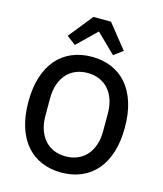

<svg xmlns="http://www.w3.org/2000/svg" viewBox="-136 -1044 984 1157"><g transform="rotate(15 356.0 -466.0)"><path d="M356 12Q288 12 232.5 -11.5Q177 -35 137.5 -80.5Q98 -126 76.5 -193.5Q55 -261 55 -349Q55 -437 76.5 -504.5Q98 -572 137.5 -617.5Q177 -663 232.5 -686.5Q288 -710 356 -710Q424 -710 479.5 -686.5Q535 -663 574.5 -617.5Q614 -572 635.5 -504.5Q657 -437 657 -349Q657 -261 635.5 -193.5Q614 -126 574.5 -80.5Q535 -35 479.5 -11.5Q424 12 356 12ZM356 -89Q396 -89 429.5 -103Q463 -117 486.5 -143.5Q510 -170 523 -208Q536 -246 536 -294V-404Q536 -452 523 -490Q510 -528 486.5 -554.5Q463 -581 429.5 -595Q396 -609 356 -609Q315 -609 282 -595Q249 -581 225.5 -554.5Q202 -528 189 -490Q176 -452 176 -404V-294Q176 -246 189 -208Q202 -170 225.5 -143.5Q249 -117 282 -103Q315 -89 356 -89ZM411 -944 531 -794 475 -752 356 -868 237 -752 181 -794 301 -944Z"/></g></svg>

Font: IBM Plex Thai Medium
Style: Regular
Weight: 500
Designer: Mike Abbink, Paul van der Laan, Pieter van Rosmalen, Ben Mitchell, Mark Frömberg
Foundry: Bold Monday
Version: Version 1.0